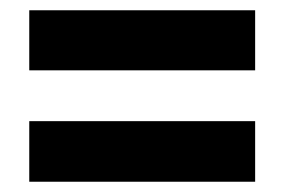

<svg xmlns="http://www.w3.org/2000/svg" viewBox="-20 -539 553 374"><path d="M37 -402V-519H477V-402ZM37 -185V-303H477V-185Z"/></svg>

Font: Noto Sans Thai Cond ExtBd
Style: Regular
Weight: 800
Width: 3
Designer: Monotype Design Team
Foundry: Monotype Imaging Inc.
Version: Version 2.002; ttfautohint (v1.8.4.7-5d5b)